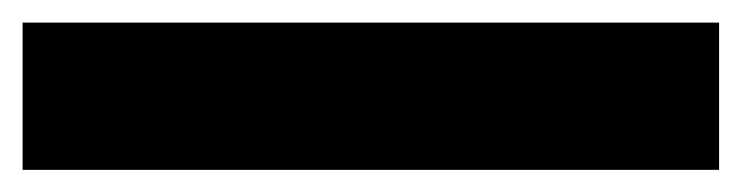

<svg xmlns="http://www.w3.org/2000/svg" viewBox="-20 -20 657 170"><path d="M0 0V130.4H616.7V0Z"/></svg>

Font: Giphurs ExtraBold
Style: Regular
Weight: 800
Version: Version 1.000